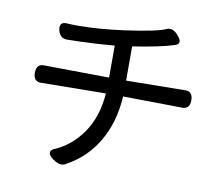

<svg xmlns="http://www.w3.org/2000/svg" viewBox="-85 -840 1170 1009"><g transform="rotate(10 500.0 -335.5)"><path d="M168.9 -643.6Q168.9 -656.2 176.3 -663.6Q183.6 -670.9 199.2 -670.9Q230.5 -668.9 262.7 -668.9Q374 -668.9 508.8 -687.5Q683.6 -711.9 726.6 -733.4Q731.4 -736.3 742.2 -736.3Q767.6 -736.3 790 -707Q803.7 -690.4 803.7 -678.7Q803.7 -670.9 798.3 -665.5Q793 -660.2 781.2 -657.2Q710.9 -633.8 562.5 -611.3V-428.7L879.9 -432.6Q896.5 -432.6 906.2 -422.9Q918 -411.1 918 -386.2Q918 -361.3 907.2 -350.6Q896.5 -339.8 879.9 -339.8L561.5 -343.8Q552.7 -203.1 492.2 -101.6Q432.6 0 330.1 55.7Q318.4 64.5 303.7 64.5Q283.2 64.5 257.8 45.9Q233.4 28.3 233.4 13.7Q233.4 2 247.1 -5.9Q248 -5.9 248 -6.8Q338.9 -43.9 399.4 -129.9Q460 -215.8 469.7 -343.8L121.1 -339.8Q104.5 -339.8 93.8 -350.6Q83 -361.3 83 -386.2Q83 -411.1 94.7 -422.9Q104.5 -432.6 121.1 -432.6L471.7 -428.7V-599.6Q354.5 -588.9 218.8 -586.9Q181.6 -586.9 170.9 -627.9Q168.9 -636.7 168.9 -643.6Z"/></g></svg>

Font: TaiwanPearl
Style: Regular
Weight: 400
Version: Version 2.102